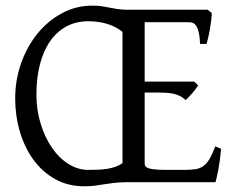

<svg xmlns="http://www.w3.org/2000/svg" viewBox="-20 -650 838 685"><path d="M294.9 -43.9Q314.5 -43.9 331.5 -44.7Q348.6 -45.4 363.5 -47.9Q378.4 -50.3 391.6 -54.9Q404.8 -59.6 417 -67.9V-536.6Q391.1 -556.6 360.4 -565.4Q329.6 -574.2 294.9 -574.2Q251.5 -574.2 217 -555.7Q182.6 -537.1 158.9 -503.2Q135.3 -469.2 122.6 -420.9Q109.9 -372.6 109.9 -313Q109.9 -258.3 124.8 -209.5Q139.6 -160.6 164.8 -123.8Q189.9 -86.9 223.6 -65.4Q257.3 -43.9 294.9 -43.9ZM769 -119.1Q765.1 -76.7 759 -45.4Q752.9 -14.2 749 0H429.7Q403.8 0.5 385.3 2.7Q366.7 4.9 350.6 7.6Q334.5 10.3 318.4 12.5Q302.2 14.6 280.8 14.6Q222.2 14.6 176.3 -11.2Q130.4 -37.1 98.9 -80.6Q67.4 -124 50.8 -180.7Q34.2 -237.3 34.2 -298.8Q34.2 -365.2 55.7 -425.3Q77.1 -485.4 114.3 -530.8Q151.4 -576.2 201.4 -603Q251.5 -629.9 309.1 -629.9Q328.6 -629.9 343 -627.7Q357.4 -625.5 370.6 -622.8Q383.8 -620.1 398.2 -617.9Q412.6 -615.7 432.1 -615.2H721.2L735.8 -603Q734.9 -590.3 733.2 -575.2Q731.4 -560.1 728.8 -544.9Q726.1 -529.8 722.9 -516.1Q719.7 -502.4 716.8 -493.2H693.8Q692.9 -515.6 689.9 -530.5Q687 -545.4 682.1 -554.4Q677.2 -563.5 670.2 -567.1Q663.1 -570.8 653.8 -570.8H496.1V-358.9H672.9L687 -345.2Q682.6 -338.4 676.8 -330.8Q670.9 -323.2 664.8 -316.2Q658.7 -309.1 652.8 -303Q647 -296.9 642.1 -293Q634.8 -300.3 626.2 -305.2Q617.7 -310.1 606.7 -313.5Q595.7 -316.9 580.6 -318.4Q565.4 -319.8 544.9 -319.8H496.1V-75.2Q496.1 -67.9 496.6 -62.3Q497.1 -56.6 503.9 -52.5Q510.7 -48.3 527.3 -46.1Q543.9 -43.9 576.2 -43.9H639.2Q661.6 -43.9 677.5 -46.4Q693.4 -48.8 705.3 -57.4Q717.3 -65.9 727.3 -82.5Q737.3 -99.1 748 -127.9Z"/></svg>

Font: Gentium Basic
Style: Regular
Weight: 400
Designer: J. Victor Gaultney and Annie Olsen
Foundry: SIL International
Version: Version 1.100